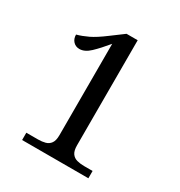

<svg xmlns="http://www.w3.org/2000/svg" viewBox="-169 -837 898 956"><g transform="rotate(30 279.5 -359.0)"><path d="M96 0V-42H163Q186 -42 204.5 -47Q223 -52 234 -67.5Q245 -83 245 -114V-639Q207 -593 176.5 -564Q146 -535 116 -535Q94 -535 80 -550Q66 -565 66 -589Q96 -597 129.5 -613Q163 -629 212 -666L282 -718H346V-114Q346 -83 357 -67.5Q368 -52 387 -47Q406 -42 428 -42H477V0Z"/></g></svg>

Font: Noto Rashi Hebrew
Style: Regular
Weight: 400
Version: Version 1.006